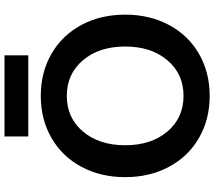

<svg xmlns="http://www.w3.org/2000/svg" viewBox="-68 -844 929 832"><g transform="rotate(-90 396.0 -428.5)"><path d="M578.4 -30.3Q498 16.1 396 16.1Q293.9 16.1 213.6 -30.3Q133.3 -76.7 88.6 -160.4Q43.9 -244.1 43.9 -350.1Q43.9 -456.1 88.6 -539.6Q133.3 -623 213.6 -669.4Q293.9 -715.8 396 -715.8Q498 -715.8 578.4 -669.4Q658.7 -623 703.4 -539.6Q748 -456.1 748 -350.1Q748 -244.1 703.4 -160.4Q658.7 -76.7 578.4 -30.3ZM241.5 -167.2Q300.8 -97.2 396 -97.2Q491.2 -97.2 550.5 -167.2Q609.9 -237.3 609.9 -350.1Q609.9 -462.9 550.5 -533Q491.2 -603 396 -603Q300.8 -603 241.5 -533Q182.1 -462.9 182.1 -350.1Q182.1 -237.3 241.5 -167.2ZM220.2 -770V-873H571.8V-770Z"/></g></svg>

Font: Uncut Sans
Style: Bold
Weight: 700
Designer: Kasper Nordkvist
Foundry: UNCUT.wtf
Version: Version 1.304;Glyphs 3.2 (3246)